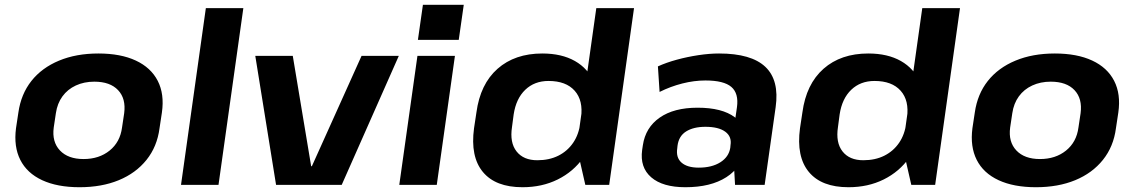

<svg xmlns="http://www.w3.org/2000/svg" viewBox="-20 -774 4750 804"><path d="M313 10Q220 10 156.5 -19.5Q93 -49 65 -104.5Q37 -160 47 -237L57 -303Q68 -380 111.5 -435Q155 -490 227 -520Q299 -550 392 -550Q485 -550 548.5 -520.5Q612 -491 640.5 -435.5Q669 -380 658 -303L648 -237Q638 -160 593.5 -104.5Q549 -49 477.5 -19.5Q406 10 313 10ZM330 -108Q395 -108 439 -143.5Q483 -179 491 -240L500 -300Q508 -361 474.5 -396.5Q441 -432 375 -432Q332 -432 297.5 -416Q263 -400 241.5 -370.5Q220 -341 214 -300L205 -240Q197 -180 231 -144Q265 -108 330 -108Z M999 -740 895 0H738L842 -740Z M1049 -540H1206L1283 -78H1286L1494 -540H1650L1411 0H1136Z M1885 -540 1809 0H1652L1728 -540ZM1922 -754 1901 -607H1730L1751 -754Z M2168 10Q2055 10 2002 -54Q1949 -118 1965 -237L1975 -303Q1991 -422 2063.5 -486Q2136 -550 2251 -550Q2332 -550 2387.5 -518.5Q2443 -487 2467.5 -429Q2492 -371 2481 -292L2475 -251Q2464 -172 2422.5 -113.5Q2381 -55 2315.5 -22.5Q2250 10 2168 10ZM2230 -103Q2280 -103 2318 -122Q2356 -141 2380 -176Q2404 -211 2410 -260L2413 -281Q2423 -353 2386.5 -394Q2350 -435 2277 -435Q2218 -435 2179.5 -398Q2141 -361 2131 -295L2124 -242Q2114 -177 2143 -140Q2172 -103 2230 -103ZM2395 -158 2477 -740H2635L2531 0H2431Z M3047 -194 3066 -325Q3074 -383 3042.5 -410Q3011 -437 2934 -437Q2887 -437 2837.5 -424.5Q2788 -412 2742 -389L2735 -496Q2770 -512 2814 -524Q2858 -536 2904.5 -543Q2951 -550 2991 -550Q3126 -550 3185 -494Q3244 -438 3228 -325L3182 0H3058ZM2850 10Q2755 10 2707 -31.5Q2659 -73 2669 -146L2672 -166Q2683 -240 2742.5 -281.5Q2802 -323 2901 -323Q3004 -323 3057 -283Q3110 -243 3100 -169L3097 -148Q3087 -74 3021.5 -32Q2956 10 2850 10ZM2906 -72Q2961 -72 2996.5 -94.5Q3032 -117 3038 -155L3039 -166Q3045 -202 3017 -222.5Q2989 -243 2934 -243Q2884 -243 2853 -223.5Q2822 -204 2817 -163L2816 -153Q2810 -114 2834 -93Q2858 -72 2906 -72Z M3533 10Q3420 10 3367 -54Q3314 -118 3330 -237L3340 -303Q3356 -422 3428.5 -486Q3501 -550 3616 -550Q3697 -550 3752.5 -518.5Q3808 -487 3832.5 -429Q3857 -371 3846 -292L3840 -251Q3829 -172 3787.5 -113.5Q3746 -55 3680.5 -22.5Q3615 10 3533 10ZM3595 -103Q3645 -103 3683 -122Q3721 -141 3745 -176Q3769 -211 3775 -260L3778 -281Q3788 -353 3751.5 -394Q3715 -435 3642 -435Q3583 -435 3544.5 -398Q3506 -361 3496 -295L3489 -242Q3479 -177 3508 -140Q3537 -103 3595 -103ZM3760 -158 3842 -740H4000L3896 0H3796Z M4318 10Q4225 10 4161.5 -19.5Q4098 -49 4070 -104.5Q4042 -160 4052 -237L4062 -303Q4073 -380 4116.5 -435Q4160 -490 4232 -520Q4304 -550 4397 -550Q4490 -550 4553.5 -520.5Q4617 -491 4645.5 -435.5Q4674 -380 4663 -303L4653 -237Q4643 -160 4598.5 -104.5Q4554 -49 4482.5 -19.5Q4411 10 4318 10ZM4335 -108Q4400 -108 4444 -143.5Q4488 -179 4496 -240L4505 -300Q4513 -361 4479.5 -396.5Q4446 -432 4380 -432Q4337 -432 4302.5 -416Q4268 -400 4246.5 -370.5Q4225 -341 4219 -300L4210 -240Q4202 -180 4236 -144Q4270 -108 4335 -108Z"/></svg>

Font: Pathway Extreme 8pt Thin 12pt
Style: Bold Italic
Weight: 700
Italic angle: -8°
Version: Version 1.001;gftools[0.9.26]